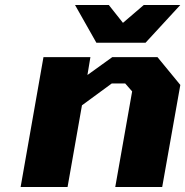

<svg xmlns="http://www.w3.org/2000/svg" viewBox="-20 -753 746 773"><path d="M368 -581 282 -733H418L475 -661L559 -733H706L566 -581ZM63 0 155 -523H344L332 -451L432 -523H614L706 -411L633 0H444L512 -385L484 -417H430L310 -329L252 0Z"/></svg>

Font: Tomorrow
Style: Bold Italic
Weight: 700
Italic angle: -10°
Designer: Tony de Marco, Monica Rizzolli
Foundry: Just in Type
Version: Version 2.002